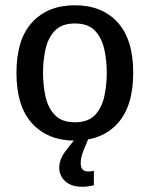

<svg xmlns="http://www.w3.org/2000/svg" viewBox="-20 -531 578 741"><path d="M269 11.7Q165 11.7 104.2 -54.4Q43.5 -120.6 43.5 -250Q43.5 -379.4 104.2 -445.1Q165 -510.7 269 -510.7Q373 -510.7 433.6 -445.1Q494.1 -379.4 494.1 -250Q494.1 -120.6 433.6 -54.4Q373 11.7 269 11.7ZM269 -59.1Q320.3 -59.1 346.7 -87.2Q373 -115.2 382.6 -159.2Q392.1 -203.1 392.1 -250Q392.1 -296.9 382.6 -340.6Q373 -384.3 346.7 -412.4Q320.3 -440.4 269 -440.4Q218.3 -440.4 191.7 -412.4Q165 -384.3 155.5 -340.6Q146 -296.9 146 -250Q146 -203.1 155.5 -159.2Q165 -115.2 191.7 -87.2Q218.3 -59.1 269 -59.1ZM296.9 189.9Q265.6 189.9 246.1 178.7Q226.6 167.5 217.5 150.9Q208.5 134.3 208.5 118.2Q208.5 85.9 230.2 55.9Q252 25.9 274.9 0H322.8Q310.1 29.8 300.8 53.7Q291.5 77.6 291.5 99.1Q291.5 112.8 297.9 121.8Q304.2 130.9 321.8 130.9Q330.6 130.9 342.3 127.9V184.1Q317.4 189.9 296.9 189.9Z"/></svg>

Font: Pontano Sans SemiBold
Style: Regular
Weight: 600
Designer: Vernon Adams
Foundry: Vernon Adams
Version: Version 2.001